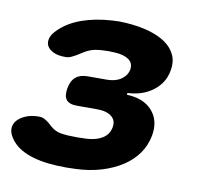

<svg xmlns="http://www.w3.org/2000/svg" viewBox="-81 -630 748 710"><g transform="rotate(10 293.5 -275.0)"><path d="M89 -485Q121 -517 171 -535Q221 -553 285 -557Q298 -558 311 -558Q324 -558 337 -557Q385 -554 423.5 -543Q462 -532 487.5 -514Q513 -496 524.5 -470.5Q536 -445 530 -413Q522 -365 482.5 -335Q443 -305 387 -303L386 -296Q449 -294 481.5 -257.5Q514 -221 504 -164Q497 -126 475.5 -95.5Q454 -65 420 -43Q386 -21 342.5 -8Q299 5 248 7Q230 8 212 8Q194 8 176 7Q110 4 64 -14.5Q18 -33 -3 -68Q-14 -86 -12.5 -102.5Q-11 -119 1 -131.5Q13 -144 33 -152Q53 -160 80 -160Q92 -160 100.5 -155.5Q109 -151 116.5 -145Q124 -139 131.5 -132Q139 -125 149 -120Q158 -115 170 -113Q182 -111 196 -110Q214 -109 232 -109Q250 -109 268 -110Q304 -112 327 -126.5Q350 -141 355 -168Q360 -194 341.5 -209Q323 -224 288 -224H211Q182 -224 171 -238Q160 -252 165 -281Q170 -310 186.5 -324Q203 -338 232 -338H303Q335 -338 356 -352Q377 -366 382 -389Q386 -414 368 -427Q350 -440 317 -442Q304 -443 291 -443Q278 -443 265 -442Q252 -441 241 -439Q230 -437 221 -433Q209 -428 199 -421.5Q189 -415 179 -409Q169 -403 159 -398.5Q149 -394 137 -394Q110 -394 93 -402Q76 -410 69 -422.5Q62 -435 66.5 -451.5Q71 -468 89 -485Z"/></g></svg>

Font: Maple Mono NL ExtraBold
Style: Italic
Weight: 800
Italic angle: -10°
Monospace: yes
Designer: subframe7536
Version: Version 7.000